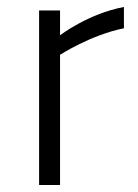

<svg xmlns="http://www.w3.org/2000/svg" viewBox="-20 -530 395 550"><path d="M92 0H152V-373C152 -373 240 -430 335 -449V-510C233 -491 152 -429 152 -429V-500H92Z"/></svg>

Font: TitilliumText22L
Style: 250 wt
Weight: 300
Designer: Campivisivi
Foundry: Campivisivi
Version: 1.000